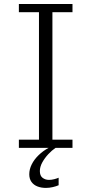

<svg xmlns="http://www.w3.org/2000/svg" viewBox="-20 -730 453 948"><path d="M73.2 0V-40.5H172.4V-669.9H73.2V-710.4H337.9V-669.9H238.8V-40.5H337.9V0ZM207 197.8Q183.1 197.8 164.6 190.4Q146 183.1 135.3 168Q124.5 152.8 124.5 130.4Q124.5 106 136.7 81.5Q148.9 57.1 170.9 35.9Q192.9 14.6 220.2 0H254.4Q236.3 12.2 218.5 31.2Q200.7 50.3 188.7 72Q176.8 93.8 176.8 114.7Q176.8 137.7 190.2 147.9Q203.6 158.2 221.7 158.2Q234.4 158.2 247.6 154.8Q260.7 151.4 269.5 147.5V184.6Q257.8 189.9 240.7 193.8Q223.6 197.8 207 197.8Z"/></svg>

Font: Comme ExtraLight
Style: Regular
Weight: 250
Version: Version 1.000;gftools[0.9.27]